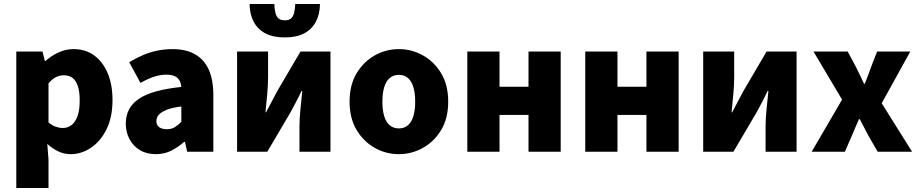

<svg xmlns="http://www.w3.org/2000/svg" viewBox="-20 -754 4566 954"><path d="M61 180V-498H191L203 -451H206Q235 -477 271 -493.5Q307 -510 345 -510Q405 -510 448 -478.5Q491 -447 515 -390.5Q539 -334 539 -257Q539 -171 509 -111Q479 -51 431.5 -19.5Q384 12 331 12Q299 12 270 -1.5Q241 -15 215 -39L221 38V180ZM292 -118Q315 -118 334 -131.5Q353 -145 364.5 -175Q376 -205 376 -255Q376 -298 367 -325.5Q358 -353 341 -366.5Q324 -380 297 -380Q277 -380 258.5 -371Q240 -362 221 -340V-146Q238 -131 256.5 -124.5Q275 -118 292 -118Z M754 12Q708 12 674.5 -8.5Q641 -29 623 -63.5Q605 -98 605 -140Q605 -219 670 -263Q735 -307 881 -322Q879 -342 871 -355.5Q863 -369 847 -376Q831 -383 806 -383Q777 -383 746 -373Q715 -363 678 -342L622 -445Q655 -465 690 -480Q725 -495 762 -502.5Q799 -510 838 -510Q902 -510 947 -485.5Q992 -461 1016 -410.5Q1040 -360 1040 -281V0H910L899 -49H895Q864 -22 830 -5Q796 12 754 12ZM809 -112Q832 -112 848.5 -122Q865 -132 881 -149V-225Q834 -219 807 -208Q780 -197 768.5 -183Q757 -169 757 -152Q757 -132 771 -122Q785 -112 809 -112Z M1158 0V-498H1312V-373Q1312 -335 1308 -289Q1304 -243 1299 -196H1302Q1314 -220 1330.5 -250Q1347 -280 1358 -302L1473 -498H1622V0H1468V-126Q1468 -163 1472.5 -208.5Q1477 -254 1482 -302H1478Q1467 -278 1451 -247.5Q1435 -217 1423 -195L1308 0ZM1395 -568Q1337 -568 1299 -588Q1261 -608 1241 -645Q1221 -682 1220 -734H1343Q1344 -707 1349 -688.5Q1354 -670 1365 -661.5Q1376 -653 1395 -653Q1414 -653 1425 -661.5Q1436 -670 1441 -688.5Q1446 -707 1447 -734H1570Q1569 -682 1549 -645Q1529 -608 1491 -588Q1453 -568 1395 -568Z M1962 12Q1898 12 1842.5 -19Q1787 -50 1752 -108Q1717 -166 1717 -249Q1717 -332 1752 -390Q1787 -448 1842.5 -479Q1898 -510 1962 -510Q2025 -510 2081 -479Q2137 -448 2172 -390Q2207 -332 2207 -249Q2207 -166 2172 -108Q2137 -50 2081 -19Q2025 12 1962 12ZM1962 -116Q1990 -116 2008 -132.5Q2026 -149 2034.5 -178.5Q2043 -208 2043 -249Q2043 -289 2034.5 -319Q2026 -349 2008 -365.5Q1990 -382 1962 -382Q1934 -382 1915.5 -365.5Q1897 -349 1888.5 -319Q1880 -289 1880 -249Q1880 -208 1888.5 -178.5Q1897 -149 1915.5 -132.5Q1934 -116 1962 -116Z M2302 0V-498H2462V-323H2606V-498H2766V0H2606V-183H2462V0Z M2888 0V-498H3048V-323H3192V-498H3352V0H3192V-183H3048V0Z M3474 0V-498H3628V-373Q3628 -335 3624 -289Q3620 -243 3615 -196H3618Q3630 -220 3646.5 -250Q3663 -280 3674 -302L3789 -498H3938V0H3784V-126Q3784 -163 3788.5 -208.5Q3793 -254 3798 -302H3794Q3783 -278 3767 -247.5Q3751 -217 3739 -195L3624 0Z M4013 0 4164 -259 4022 -498H4192L4232 -423Q4243 -402 4253 -380.5Q4263 -359 4273 -338H4277Q4285 -359 4293.5 -380.5Q4302 -402 4309 -423L4338 -498H4503L4361 -241L4512 0H4341L4297 -76Q4286 -97 4274.5 -119Q4263 -141 4252 -162H4248Q4239 -141 4229.5 -119.5Q4220 -98 4211 -76L4178 0Z"/></svg>

Font: Source Sans 3 ExtraBold
Style: Regular
Weight: 800
Designer: Paul D. Hunt
Foundry: Adobe
Version: Version 3.052;hotconv 1.1.0;makeotfexe 2.6.0